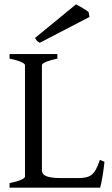

<svg xmlns="http://www.w3.org/2000/svg" viewBox="-20 -864 516 884"><path d="M461 -119 440 -128C415 -55 396 -44 334 -44H264C191 -44 173 -58 173 -80V-564C173 -576 214 -588 244 -594V-615H24V-594C80 -583 95 -570 95 -564V-51C95 -45 83 -33 24 -21V0H441C448 -23 456 -71 461 -119ZM163 -667 392 -786 388 -808C376 -820 347 -834 330 -844L141 -689L151 -675C154 -673 158 -670 163 -667Z"/></svg>

Font: Temporarium
Style: Regular
Weight: 400
Version: Version 1.1